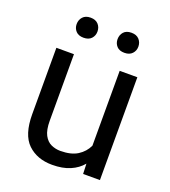

<svg xmlns="http://www.w3.org/2000/svg" viewBox="-134 -820 819 927"><g transform="rotate(20 275.5 -356.5)"><path d="M396.5 0 394.5 -52.2Q370.1 -22.9 332 -6.6Q293.9 9.8 240.2 9.8Q162.6 9.8 114.7 -36.1Q66.9 -82 66.9 -187.5V-528.3H157.2V-186.5Q157.2 -139.2 171.1 -113Q185.1 -86.9 207.5 -76.9Q230 -66.9 254.4 -66.9Q309.6 -66.9 342.8 -87.9Q376 -108.9 392.1 -143.6V-528.3H482.9V0ZM119.6 -669.4Q119.6 -691.4 133.3 -706.5Q147 -721.7 172.9 -721.7Q199.2 -721.7 212.9 -706.5Q226.6 -691.4 226.6 -669.4Q226.6 -648.4 212.9 -633.5Q199.2 -618.7 172.9 -618.7Q147 -618.7 133.3 -633.5Q119.6 -648.4 119.6 -669.4ZM330.1 -668.5Q330.1 -690.4 343.5 -705.6Q356.9 -720.7 383.3 -720.7Q409.2 -720.7 423.1 -705.6Q437 -690.4 437 -668.5Q437 -647.5 423.1 -632.6Q409.2 -617.7 383.3 -617.7Q356.9 -617.7 343.5 -632.6Q330.1 -647.5 330.1 -668.5Z"/></g></svg>

Font: Vazirmatn UI
Style: Regular
Weight: 400
Designer: Saber Rastikerdar
Foundry: Saber Rastikerdar
Version: Version 33.003